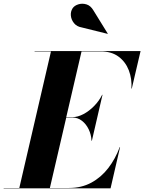

<svg xmlns="http://www.w3.org/2000/svg" viewBox="-68 -1029 788 1049"><path d="M379 -879Q352 -883.5 336.8 -902Q321.5 -920.5 319.2 -943Q317 -965.5 328.5 -983.5Q338.5 -998.5 359.8 -1005.2Q381 -1012 404 -1005.2Q427 -998.5 442.5 -972L521 -845L520 -844ZM328 -387H294L204.5 -2H309Q377.5 -2 431.2 -31.2Q485 -60.5 523.8 -111Q562.5 -161.5 586 -225H588L536 0H-48V-2H37.5L210.5 -748H121V-750H700L652 -545H650Q653.5 -598.5 635.8 -644.8Q618 -691 579.8 -719.5Q541.5 -748 483 -748H377.5L294 -389H328Q356.5 -389 387.8 -405.5Q419 -422 446.2 -449.8Q473.5 -477.5 490 -511H492L434 -260H432Q430.5 -293.5 416.5 -322.5Q402.5 -351.5 379.5 -369.2Q356.5 -387 328 -387Z"/></svg>

Font: Bodoni* 96
Style: Bold Italic
Weight: 700
Italic angle: -13°
Version: Version 2.2